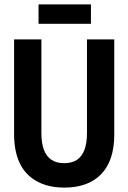

<svg xmlns="http://www.w3.org/2000/svg" viewBox="-20 -839 583 872"><path d="M272 13Q225 13 188 1.5Q151 -10 123.5 -31Q96 -52 78.5 -81.5Q61 -111 52.5 -148Q44 -185 44 -228V-660H168V-235Q168 -189 179.5 -158.5Q191 -128 214 -113Q237 -98 271 -98Q307 -98 329.5 -113Q352 -128 363.5 -158.5Q375 -189 375 -235V-660H499V-228Q499 -110 440 -48.5Q381 13 272 13ZM155 -731V-819H393V-731Z"/></svg>

Font: Bricolage Grotesque 72pt SemiCondensed SemiBold
Style: Regular
Weight: 600
Width: 4
Designer: Mathieu Triay
Foundry: Atelier Triay
Version: Version 1.001;gftools[0.9.33.dev8+g029e19f]